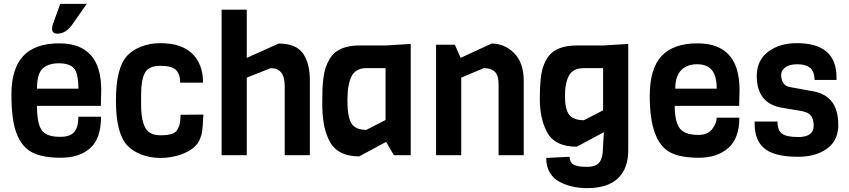

<svg xmlns="http://www.w3.org/2000/svg" viewBox="-20 -802 4387 992"><path d="M501 -255H171Q171 -168 194 -131.5Q217 -95 291 -95Q343 -95 364 -120.5Q385 -146 385 -199H502Q502 -86 446 -36.5Q390 13 294 13Q200 13 146.5 -14.5Q93 -42 66 -111.5Q39 -181 39 -314Q39 -447 100 -512.5Q161 -578 286 -578Q503 -578 503 -337Q503 -311 501 -255ZM171 -344H385Q385 -423 362 -449Q339 -475 284.5 -475Q230 -475 200.5 -448Q171 -421 171 -344ZM428 -782 354 -676Q320 -628 277 -628Q249 -628 249 -654Q249 -664 253 -676L291 -782Z M913 -209 1031 -210Q1030 -202 1029 -181Q1028 -160 1027.5 -152.5Q1027 -145 1025 -129Q1023 -113 1020.5 -105.5Q1018 -98 1014 -86Q996 -34 916 -4Q865 14 809.5 14Q754 14 709 -4Q664 -22 638 -50Q579 -112 579 -282.5Q579 -453 638 -515Q664 -543 709 -561Q754 -579 809 -579Q917 -579 973 -525Q1029 -471 1029 -375H911Q911 -419 889 -440.5Q867 -462 807.5 -462Q748 -462 728.5 -425Q709 -388 709 -314V-262Q709 -143 755 -116Q776 -103 810 -103Q844 -103 865.5 -109.5Q887 -116 896.5 -132Q906 -148 909 -163.5Q912 -179 913 -209Z M1581 0H1451V-358Q1451 -450 1379 -450L1255 -401V0H1125V-752H1255V-503L1420 -577Q1508 -577 1544.5 -527Q1581 -477 1581 -387Z M2102 0H2015L1975 -69L1836 6Q1720 6 1680 -78Q1660 -119 1652.5 -166.5Q1645 -214 1645 -265.5Q1645 -317 1646 -341.5Q1647 -366 1651 -398.5Q1655 -431 1662.5 -453Q1670 -475 1684 -498.5Q1698 -522 1718 -536Q1763 -567 1835 -567H1972L2102 -575ZM1972 -182V-450H1873Q1818 -450 1796.5 -408Q1775 -366 1775 -282.5Q1775 -199 1795.5 -165Q1816 -131 1873 -131Z M2686 0H2556V-365Q2556 -414 2536 -432Q2516 -450 2480 -450L2363 -401V0H2233V-571H2330L2360 -503L2520 -577Q2587 -577 2636.5 -527.5Q2686 -478 2686 -383Z M3096 -567 3226 -575V-26Q3226 69 3172.5 119.5Q3119 170 3014 170Q2933 170 2872 138Q2840 122 2821 90Q2802 58 2802 14L2923 8Q2923 36 2943 48Q2963 60 3011.5 60Q3060 60 3077.5 36Q3095 12 3095 -33L3100 -119L2960 -44Q2845 -44 2805 -122Q2769 -191 2769 -291Q2769 -410 2787 -459Q2806 -513 2841 -537Q2886 -567 2959 -567ZM3096 -232V-450H2997Q2941 -450 2920 -412Q2899 -374 2899 -306Q2899 -238 2920.5 -209.5Q2942 -181 2997 -181Z M3799 -255H3466Q3466 -177 3490.5 -141Q3515 -105 3589 -105Q3637 -105 3660 -135.5Q3683 -166 3683 -194H3800Q3800 -87 3742.5 -37Q3685 13 3590.5 13Q3496 13 3444 -14Q3337 -69 3337 -306Q3337 -447 3398 -512.5Q3459 -578 3584 -578Q3801 -578 3801 -337Q3801 -311 3799 -255ZM3469 -344H3683Q3683 -410 3658 -440Q3633 -470 3581.5 -470Q3530 -470 3499.5 -439.5Q3469 -409 3469 -344Z M4311 -158V-143Q4305 -68 4247.5 -30Q4190 8 4104 8Q3977 8 3926 -38Q3879 -80 3879 -162V-174H3997Q3997 -128 4021 -111Q4045 -94 4104 -94Q4184 -94 4184 -152Q4184 -200 4156 -216Q4143 -224 4123 -228L4022 -245Q3890 -266 3890 -410Q3890 -490 3948.5 -534.5Q4007 -579 4097 -579Q4302 -579 4302 -402V-389H4189Q4187 -436 4164 -453Q4141 -470 4099.5 -470Q4058 -470 4037 -453.5Q4016 -437 4016 -417Q4016 -360 4062 -352L4183 -330Q4311 -306 4311 -158Z"/></svg>

Font: Viga
Style: Regular
Weight: 400
Designer: Oscar Yáñez
Foundry: Fontstage
Version: Version 1.001